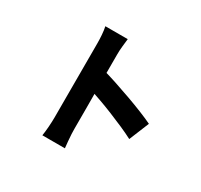

<svg xmlns="http://www.w3.org/2000/svg" viewBox="-171 -1017 1342 1285"><g transform="rotate(30 500.0 -374.5)"><path d="M307 -98Q307 -118 307 -162.5Q307 -207 307 -264Q307 -321 307 -383Q307 -445 307 -503Q307 -561 307 -605.5Q307 -650 307 -671Q307 -699 304.5 -734Q302 -769 296 -796H469Q466 -769 462.5 -736.5Q459 -704 459 -671Q459 -647 459 -601Q459 -555 459 -497Q459 -439 459.5 -378Q460 -317 460 -260.5Q460 -204 460 -161Q460 -118 460 -98Q460 -84 461 -58Q462 -32 465 -3.5Q468 25 470 47H296Q301 17 304 -25Q307 -67 307 -98ZM427 -538Q477 -525 539 -504.5Q601 -484 665 -461Q729 -438 784.5 -415.5Q840 -393 875 -376L812 -222Q770 -244 719.5 -266Q669 -288 617.5 -309Q566 -330 517 -347.5Q468 -365 427 -379Z"/></g></svg>

Font: Noto Sans SC ExtraBold
Style: Regular
Weight: 800
Designer: Ryoko NISHIZUKA 西塚涼子 (kana, bopomofo & ideographs); Paul D. Hunt (Latin, Greek & Cyrillic); Sandoll Communications 산돌커뮤니
Foundry: Adobe
Version: Version 2.004-H2;hotconv 1.0.118;makeotfexe 2.5.65603